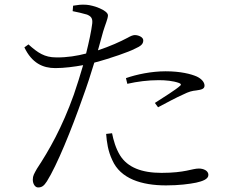

<svg xmlns="http://www.w3.org/2000/svg" viewBox="-20 -795 1040 843"><path d="M709 19C766 19 811 13 841 7C868 1 895 -8 895 -27C895 -46 873 -55 853 -55C823 -55 793 -36 689 -36C602 -36 540 -60 507 -113C488 -144 478 -180 472 -210L446 -207C449 -170 454 -132 473 -92C509 -10 602 19 709 19ZM660 -343 674 -324C708 -342 756 -368 784 -380C810 -393 823 -396 842 -398C861 -401 878 -403 878 -419C878 -434 865 -449 844 -459C819 -470 773 -482 707 -482C644 -482 579 -468 533 -452L539 -427C583 -437 630 -443 677 -443C707 -443 740 -440 765 -431C774 -428 778 -423 769 -417C756 -404 696 -366 660 -343ZM223 -496C262 -496 307 -502 345 -509C332 -465 318 -419 304 -379C253 -236 195 -134 142 -54C130 -32 124 -24 124 -6C124 12 134 28 147 28C164 28 173 21 186 1C230 -69 294 -226 343 -366C361 -415 379 -470 394 -520C467 -539 550 -569 570 -580C600 -593 609 -602 609 -618C609 -632 588 -641 572 -641C564 -641 554 -637 540 -629C508 -612 464 -592 410 -574L433 -657C442 -687 454 -713 454 -728C453 -750 390 -772 360 -774C336 -776 321 -773 301 -770L299 -746C319 -742 342 -737 362 -731C381 -723 387 -714 385 -692C381 -659 371 -612 358 -560C320 -550 274 -542 226 -543C176 -543 146 -563 105 -600L87 -587C120 -518 168 -496 223 -496Z"/></svg>

Font: Source Han Serif CN Light
Style: Regular
Weight: 300
Designer: Ryoko NISHIZUKA 西塚涼子 (kana & ideographs); Frank Grießhammer (Latin, Greek & Cyrillic); Wenlong ZHANG 张文龙 (bopomofo); San
Foundry: Adobe
Version: Version 2.003;hotconv 1.1.1;makeotfexe 2.6.0